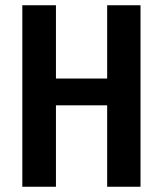

<svg xmlns="http://www.w3.org/2000/svg" viewBox="-20 -711 620 731"><path d="M388 0H515V-691H388V-412H193V-691H65V0H193V-310H388Z"/></svg>

Font: Fira Sans Condensed Medium
Style: Regular
Weight: 500
Width: 3
Designer: Carrois Corporate & Edenspiekermann AG
Foundry: Carrois Corporate GbR & Edenspiekermann AG
Version: Version 4.202;PS 004.202;hotconv 1.0.88;makeotf.lib2.5.64775